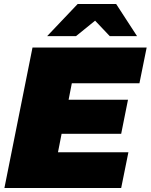

<svg xmlns="http://www.w3.org/2000/svg" viewBox="-20 -937 751 957"><path d="M269 -178H620L584 0H2L142 -700H711L675 -522H338L322 -440H618L584 -270H287ZM215 -757 367 -917H559L663 -757H527L454 -834L359 -757Z"/></svg>

Font: Montserrat Black
Style: Italic
Weight: 900
Italic angle: -11.3°
Designer: Julieta Ulanovsky
Foundry: Julieta Ulanovsky
Version: Version 9.000; ttfautohint (v1.8.4.7-5d5b)